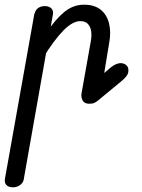

<svg xmlns="http://www.w3.org/2000/svg" viewBox="-66 -442 604 818"><path d="M315 0Q293 0 286 -14Q279 -28 281 -42L321 -267Q325 -289 322.5 -308Q320 -327 309 -339.5Q298 -352 276 -352Q244 -352 205 -313Q166 -274 115 -192L131 -301Q170 -360 208 -391Q246 -422 292 -422Q336 -422 362.5 -401Q389 -380 398.5 -342.5Q408 -305 399 -258L378 -131L405 -154Q430 -174 450 -173Q464 -172 473 -163.5Q482 -155 481 -140Q481 -129 473 -118Q465 -107 450 -95L353 -15Q345 -8 336.5 -4Q328 0 315 0ZM-11 356Q-29 356 -38.5 346.5Q-48 337 -45 320L80 -381Q82 -389 87 -397.5Q92 -406 102 -411Q112 -416 125 -416Q143 -416 153 -406Q163 -396 159 -378L35 323Q33 336 20 346Q7 356 -11 356Z"/></svg>

Font: Edu VIC WA NT Beginner Medium
Style: Regular
Weight: 500
Designer: Tina and Corey Anderson
Foundry: Google for Education
Version: Version 1.003